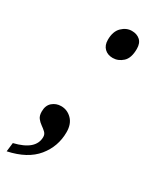

<svg xmlns="http://www.w3.org/2000/svg" viewBox="-190 -592 641 789"><g transform="rotate(30 130.5 -197.0)"><path d="M175 -404Q151 -404 136 -418.5Q121 -433 121 -459Q121 -499 142 -519.5Q163 -540 189 -540Q213 -540 228 -526.5Q243 -513 243 -486Q243 -442 222 -423Q201 -404 175 -404ZM-5 104Q91 81 91 20Q91 7 82 -1.5Q73 -10 61.5 -18Q50 -26 41.5 -37Q33 -48 33 -68Q33 -97 50.5 -112Q68 -127 92 -127Q121 -127 142.5 -105.5Q164 -84 164 -45Q164 23 121.5 75Q79 127 -10 146Z"/></g></svg>

Font: Noto Serif SemiCondensed
Style: Italic
Weight: 400
Width: 4
Italic angle: -12°
Designer: Monotype Design Team
Foundry: Monotype Imaging Inc.
Version: Version 2.013